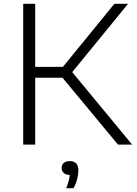

<svg xmlns="http://www.w3.org/2000/svg" viewBox="-20 -760 718 1009"><path d="M600 0 308.5 -351.5H165V0H102V-740H165V-408.5H310.5L581 -740H653L359.5 -381L674.5 0ZM392 136Q392 156.5 385.5 181.5Q379 206.5 366.5 229H328Q344.5 188.5 346.5 159.5Q326.5 159 315.2 149Q304 139 304 122.5Q304 106 315.2 96.2Q326.5 86.5 346.5 86.5Q369 86.5 380.5 99Q392 111.5 392 136Z"/></svg>

Font: Encode Sans Expanded Light
Style: Regular
Weight: 300
Width: 7
Designer: Multiple Designers
Foundry: Impallari Type
Version: Version 2.000